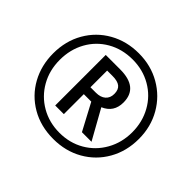

<svg xmlns="http://www.w3.org/2000/svg" viewBox="-166 -939 1163 1163"><g transform="rotate(45 415.5 -357.0)"><path d="M49 -357Q49 -463 97 -546.5Q145 -630 228.5 -677Q312 -724 416 -724Q520 -724 603.5 -676Q687 -628 735 -544.5Q783 -461 783 -357Q783 -252 735.5 -168.5Q688 -85 604.5 -37.5Q521 10 416 10Q308 10 224.5 -38.5Q141 -87 95 -170.5Q49 -254 49 -357ZM726 -357Q726 -445 686 -517Q646 -589 575 -630Q504 -671 416 -671Q326 -671 255 -630Q184 -589 144.5 -517.5Q105 -446 105 -357Q105 -268 145.5 -196.5Q186 -125 257 -84Q328 -43 416 -43Q504 -43 574.5 -84Q645 -125 685.5 -197Q726 -269 726 -357ZM281 -575H404Q561 -575 561 -447Q561 -364 486 -332L592 -142H510L419 -313H355V-142H281ZM401 -371Q440 -371 462.5 -390.5Q485 -410 485 -445Q485 -481 464.5 -497.5Q444 -514 400 -514H354V-371Z"/></g></svg>

Font: Noto Sans UI Narrow
Style: Italic
Weight: 400
Width: 4
Italic angle: -12°
Designer: Monotype Design Team
Foundry: Monotype Imaging Inc.
Version: Version 1.001